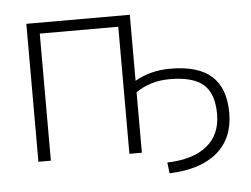

<svg xmlns="http://www.w3.org/2000/svg" viewBox="-46 -578 944 721"><g transform="rotate(-5 425.5 -217.0)"><path d="M468 -520V-271Q526 -305 602 -305Q707 -305 757.5 -259Q808 -213 808 -121Q808 -25 745 28.5Q682 82 565 86L560 45Q658 42 710 -0.5Q762 -43 762 -120Q762 -197 723 -231.5Q684 -266 596 -266Q523 -266 468 -228V0H421V-479H125V0H78V-520Z"/></g></svg>

Font: M PLUS 1p Light
Style: Regular
Weight: 300
Version: Version 1.061